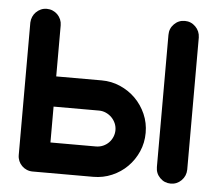

<svg xmlns="http://www.w3.org/2000/svg" viewBox="-44 -595 714 643"><g transform="rotate(5 312.5 -273.5)"><path d="M139.2 -324.2H292Q325.2 -324.2 354.7 -311.3Q384.3 -298.3 406.2 -276.4Q428.2 -254.4 441.2 -224.9Q454.1 -195.3 454.1 -162.1Q454.1 -128.4 441.2 -98.9Q428.2 -69.3 406.2 -47.4Q384.3 -25.4 354.7 -12.7Q325.2 0 292 0H88.4Q77.6 0 68.4 -3.9Q59.1 -7.8 52 -14.9Q44.9 -22 41 -31.2Q37.1 -40.5 37.1 -50.8V-496.6Q37.6 -506.8 41.5 -515.9Q45.4 -524.9 52.2 -531.7Q59.1 -538.6 68.1 -542.7Q77.1 -546.9 88.4 -546.9Q98.6 -546.9 107.9 -543Q117.2 -539.1 124.3 -532Q131.3 -524.9 135.3 -515.6Q139.2 -506.3 139.2 -496.1ZM292 -102.1Q304.7 -102.1 315.9 -106.9Q327.1 -111.8 335.2 -120.1Q343.3 -128.4 347.9 -139.4Q352.5 -150.4 352.5 -162.1Q352.5 -174.3 347.7 -185.3Q342.8 -196.3 334.5 -204.6Q326.2 -212.9 315.2 -217.8Q304.2 -222.7 292 -222.7H139.2V-102.1ZM501.5 -51.3V-495.6Q501.5 -517.1 516.4 -532Q531.2 -546.9 552.2 -546.9Q573.2 -546.9 588.1 -532Q603 -517.1 603.5 -495.6V-51.3Q603 -29.8 588.1 -14.9Q573.2 0 552.2 0Q531.2 0 516.4 -14.9Q501.5 -29.8 501.5 -51.3Z"/></g></svg>

Font: Comfortaa
Style: Bold
Weight: 700
Designer: Johan Aakerlund
Foundry: Johan Aakerlund
Version: Version 2.001; ttfautohint (v1.4.1)